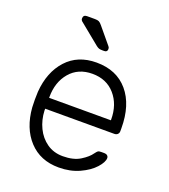

<svg xmlns="http://www.w3.org/2000/svg" viewBox="-135 -822 816 929"><g transform="rotate(20 273.0 -357.5)"><path d="M54 0ZM305 -611Q305 -595 289 -595H279Q268 -595 262 -597Q256 -599 248 -605L139 -694Q134 -699 134 -706Q134 -725 153 -725H194Q208 -725 215 -721.5Q222 -718 231 -707L300 -624Q305 -619 305 -611ZM495 -272V-257Q495 -247 488.5 -241Q482 -235 472 -235H116V-225Q118 -178 137.5 -137.5Q157 -97 192 -72.5Q227 -48 274 -48Q329 -48 363.5 -69.5Q398 -91 413 -113Q422 -125 426.5 -128Q431 -131 443 -131H459Q468 -131 474 -126Q480 -121 480 -113Q480 -92 453.5 -62.5Q427 -33 380 -11.5Q333 10 274 10Q179 10 121 -52.5Q63 -115 55 -220L54 -260L55 -300Q63 -404 120.5 -467Q178 -530 274 -530Q378 -530 436.5 -461Q495 -392 495 -272ZM434 -291V-295Q434 -372 390.5 -422Q347 -472 274 -472Q201 -472 158.5 -422Q116 -372 116 -295V-291Z"/></g></svg>

Font: Hezaedrus Light
Style: Regular
Weight: 300
Designer: Hubert & Fischer
Foundry: Hubert & Fischer
Version: Version 1.10;September 3, 2019;FontCreator 11.5.0.2425 64-bi